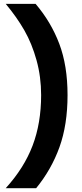

<svg xmlns="http://www.w3.org/2000/svg" viewBox="-20 -796 427 998"><path d="M9.8 182.1Q105 77.6 149.4 -39.1Q193.8 -155.8 193.8 -301.8Q193.8 -396.5 169.9 -482.9Q146 -569.3 106.9 -637.7Q67.9 -706.1 9.8 -775.9H165Q245.1 -682.1 288.1 -568.6Q331.1 -455.1 331.1 -301.8Q331.1 -147.5 289.1 -31Q247.1 85.4 168 182.1Z"/></svg>

Font: Sora SemiBold
Style: Regular
Weight: 600
Designer: Jonathan Barnbrook, Julián Moncada
Foundry: Barnbrook Fonts
Version: Version 2.000